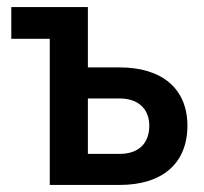

<svg xmlns="http://www.w3.org/2000/svg" viewBox="-20 -524 577 544"><path d="M12 -414H121V0H319C440 0 511 -61 511 -168C511 -272 440 -333 319 -333H229V-504H12ZM319 -88H229V-245H319C373 -245 403 -214 403 -168C403 -118 373 -88 319 -88Z"/></svg>

Font: Finlandica Medium
Style: Regular
Weight: 500
Designer: Niklas Ekholm, Juho Hiilivirta, Jaakko Suomalainen
Foundry: Helsinki Type Studio
Version: Version 2.000;Glyphs 3.2 (3202)